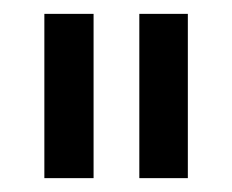

<svg xmlns="http://www.w3.org/2000/svg" viewBox="-20 -701 335 277"><path d="M115 -444H44V-681H115ZM251 -444H181V-681H251Z"/></svg>

Font: Hind Mysuru
Style: Regular
Weight: 400
Designer: Manushi Parikh, Hitesh Malaviya
Foundry: Indian Type Foundry
Version: Version 0.703;PS 1.0;hotconv 1.0.86;makeotf.lib2.5.63406